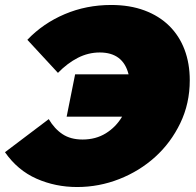

<svg xmlns="http://www.w3.org/2000/svg" viewBox="-41 -736 787 772"><path d="M261 -437H476Q454 -525 360 -525Q314 -525 272 -503.5Q230 -482 192 -443L69 -576Q132 -642 219 -679Q306 -716 406 -716Q481 -716 540 -694Q599 -672 639.5 -632Q680 -592 701 -536.5Q722 -481 722 -413Q722 -320 684 -241Q646 -162 583 -105Q520 -48 438.5 -16Q357 16 269 16Q182 16 106 -17.5Q30 -51 -21 -124L155 -257Q178 -218 210.5 -196.5Q243 -175 291 -175Q344 -175 384.5 -200Q425 -225 450 -267H227Z"/></svg>

Font: Argentum Sans Black
Style: Italic
Weight: 900
Italic angle: -11°
Designer: Julieta Ulanovsky (font), Cristiano Sobral (main changes and remaster)
Foundry: Julieta Ulanovsky (font), Cristiano Sobral (main changes and remaster)
Version: Version 2.007;June 15, 2022;FontCreator 14.0.0.2814 64-bit; 